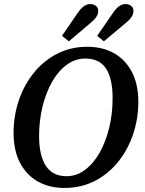

<svg xmlns="http://www.w3.org/2000/svg" viewBox="-20 -911 718 948"><path d="M298 17Q224 17 167.5 -14.5Q111 -46 79 -107Q47 -168 47 -256Q47 -339 73 -415.5Q99 -492 147 -551.5Q195 -611 262 -645.5Q329 -680 411 -680Q487 -680 543.5 -648Q600 -616 631.5 -555Q663 -494 663 -408Q663 -324 637 -247.5Q611 -171 563 -111.5Q515 -52 448 -17.5Q381 17 298 17ZM308 -41Q358 -41 399.5 -72Q441 -103 471.5 -156.5Q502 -210 519 -279.5Q536 -349 536 -426Q536 -523 503.5 -572.5Q471 -622 401 -622Q352 -622 310 -591.5Q268 -561 237.5 -507.5Q207 -454 190 -385Q173 -316 173 -239Q173 -143 206.5 -92Q240 -41 308 -41ZM286 -734 365 -849Q394 -891 425 -891Q442 -891 453.5 -882Q465 -873 465 -857Q465 -829 431 -801L320 -707ZM460 -734 539 -849Q568 -891 599 -891Q616 -891 627.5 -882Q639 -873 639 -857Q639 -829 605 -801L493 -707Z"/></svg>

Font: Source Serif 4 SmText Semibold
Style: Italic
Weight: 600
Italic angle: -12°
Designer: Frank Grießhammer
Foundry: Adobe
Version: Version 4.005;hotconv 1.1.0;makeotfexe 2.6.0